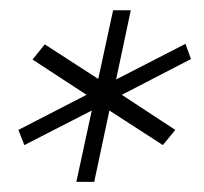

<svg xmlns="http://www.w3.org/2000/svg" viewBox="-20 -696 400 377"><path d="M129.9 -338.9 160.2 -479 27.8 -411.1 16.1 -440.9 149.9 -509.8 43.9 -579.1 67.9 -608.9 172.9 -541 202.1 -675.8H236.8L208 -540L344.2 -609.9L355 -580.1L219.2 -509.8L324.2 -440.9L299.8 -411.1L194.8 -479L165 -338.9Z"/></svg>

Font: Junicode SmCond
Style: Italic
Weight: 400
Width: 4
Italic angle: -11°
Designer: Peter S. Baker
Version: Version 2.206